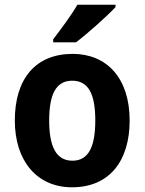

<svg xmlns="http://www.w3.org/2000/svg" viewBox="-20 -786 615 816"><path d="M471 -756V-766H309C283 -721 239 -662 206 -619V-606H303C353 -644 437 -719 471 -756ZM531 -274C531 -456 432 -557 289 -557C130 -557 43 -450 43 -274C43 -102 137 10 286 10C446 10 531 -103 531 -274ZM189 -274C189 -385 218 -443 287 -443C357 -443 385 -384 385 -274C385 -164 357 -103 288 -103C218 -103 189 -164 189 -274Z"/></svg>

Font: Noto Sans Khmer SemiCondensed
Style: Bold
Weight: 700
Width: 4
Designer: Danh Hong and the Monotype Design Team
Foundry: Monotype Imaging Inc.
Version: Version 2.004